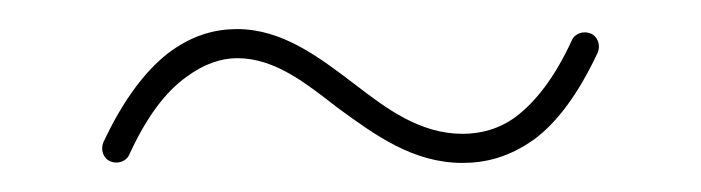

<svg xmlns="http://www.w3.org/2000/svg" viewBox="-20 -224 482 132"><path d="M51 -126C49 -121 51 -115 56 -113C61 -111 67 -113 69 -118C81 -144 94 -161 108 -171C120 -180 132 -184 143 -184C169 -184 190 -167 212 -150C238 -131 264 -112 298 -112C314 -112 330 -116 347 -128C362 -139 377 -158 391 -188C393 -193 391 -199 386 -201C381 -203 375 -201 373 -196C361 -170 348 -154 335 -144C323 -135 310 -132 298 -132C269 -132 246 -149 224 -166C199 -185 174 -204 143 -204C128 -204 112 -200 95 -187C80 -175 65 -156 51 -126Z"/></svg>

Font: Mistral SingleLine OTF-SVG Regular
Style: Regular
Weight: 300
Designer: François Chastanet, Élisa Garzelli, Anais Alves, Morgane Autin
Foundry: institut supérieur des arts et du design Toulouse / isdaT
Version: Version 1.000;hotconv 1.0.117;makeotfexe 2.5.65602 DEVELOPME